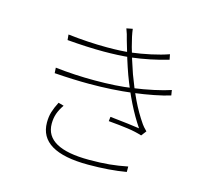

<svg xmlns="http://www.w3.org/2000/svg" viewBox="-113 -919 1225 1093"><g transform="rotate(15 500.0 -372.5)"><path d="M424 -639Q508 -639 565 -646Q620 -653 678 -665.5Q736 -678 781 -694L787 -663Q680 -632 573 -619Q498 -611 411 -611Q317 -611 197 -621L194 -653Q314 -639 424 -639ZM404 -439Q534 -439 626 -453Q686 -461 746 -474Q806 -487 844 -500L849 -469Q766 -444 635 -427Q515 -412 380 -412Q287 -412 175 -420L173 -452Q286 -439 404 -439ZM503 -772 539 -779Q548 -700 607 -529Q635 -453 665 -390Q695 -327 735 -269Q743 -257 765 -235L742 -205Q705 -217 658.5 -223.5Q612 -230 543 -236L546 -262Q668 -249 720 -241Q644 -352 582 -519Q553 -600 523 -707Q515 -742 503 -772ZM233 -138Q233 6 491 6Q559 6 610.5 1Q662 -4 717 -15V17Q619 34 493 34Q205 34 205 -138Q205 -172 213.5 -200Q222 -228 240 -263L272 -254Q252 -225 242.5 -198Q233 -171 233 -138Z"/></g></svg>

Font: Merged Yaku Han JP Thin
Style: Regular
Weight: 250
Designer: Ryoko NISHIZUKA 西塚涼子 (kana, bopomofo & ideographs); Paul D. Hunt (Latin, Greek & Cyrillic); Sandoll Communications 산돌커뮤니
Foundry: Adobe
Version: Version 2.004